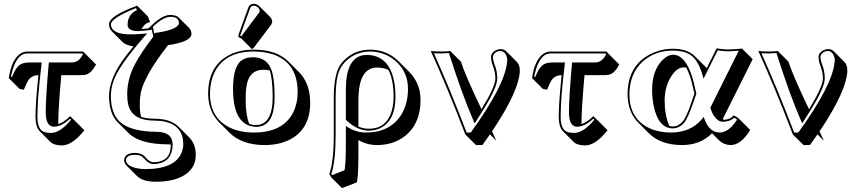

<svg xmlns="http://www.w3.org/2000/svg" viewBox="-20 -702 4546 1017"><path d="M124 -429.2H420.9L432.1 -417L488.8 -360.4Q464.8 -315.4 437.5 -307.1Q427.2 -304.7 416.5 -304.2H304.7Q288.6 -127.9 288.6 -49.3Q288.6 -46.9 288.6 -44.4Q319.3 -54.7 351.1 -86.9L370.1 -68.8L426.8 -12.2Q363.8 67.9 307.6 68.4Q265.6 67.9 246.6 49.3L189.9 -7.3Q168.5 -30.3 168 -83Q168 -156.7 183.6 -304.2Q145.5 -302.7 128.4 -274.4Q119.1 -258.8 106.4 -226.6L83.5 -231.4L26.9 -288.1Q39.1 -378.9 82.5 -414.1Q102.1 -428.7 124 -429.2ZM124 -418.9Q74.2 -418.9 47.9 -335.4Q42 -315.9 38.1 -295.9L43.9 -294.4Q65.4 -350.6 92.8 -363.3Q109.9 -370.6 133.8 -371.1H201.2L199.7 -359.9Q177.7 -177.7 178.2 -83Q178.2 -16.1 213.9 -2.9Q228.5 2 251 2Q300.3 1 356.4 -67.9L351.1 -73.2Q306.6 -31.2 264.2 -30.8Q222.7 -32.7 222.2 -106Q222.2 -186 237.8 -361.8L238.8 -371.1H359.9Q392.1 -371.1 412.6 -402.8Q416.5 -408.7 419.9 -415.5L416.5 -418.9Z M774.9 -585.4 761.2 -580.6Q748 -576.2 734.4 -555.2Q731.9 -550.8 730 -547.9Q744.6 -548.8 769 -552.2L768.6 -553.2Q835.4 -622.6 881.3 -623Q912.6 -622.6 926.3 -609.4L982.9 -552.7Q993.7 -541 994.1 -521.5Q992.2 -480.5 868.2 -462.4L869.1 -461.4Q744.6 -302.2 725.6 -210Q720.2 -181.6 720.2 -146.5Q720.7 -106 727.5 -83Q756.8 -73.2 799.8 -73.2Q883.3 -72.8 925.8 -30.8L982.4 25.9Q1017.1 61.5 1017.1 118.7Q1017.1 194.3 945.3 232.4Q891.1 260.3 805.2 260.7Q736.3 260.3 706.5 231L649.9 174.8Q637.7 161.6 637.7 146Q639.6 108.9 693.4 107.9Q728 108.4 745.1 125Q748.5 128.4 751.5 131.8Q756.8 138.2 760.3 141.6Q775.9 156.2 790.5 157.2Q871.1 157.2 882.3 92.3Q884.3 79.1 884.8 63.5Q876.5 63 868.2 62.5Q720.2 62 660.2 2.4L603.5 -54.2Q557.6 -101.1 557.6 -192.9Q557.6 -278.8 627.9 -379.9Q652.3 -414.6 687 -456.1Q647 -462.4 628.9 -479.5L572.3 -536.1Q557.6 -551.8 557.6 -575.2Q559.6 -618.2 706.5 -671.9L763.2 -615.2ZM781.7 -554.2 782.7 -543.9Q729.5 -537.1 709.5 -537.1Q656.7 -538.6 655.8 -569.8Q655.8 -618.7 695.3 -643.6Q699.2 -645.5 701.2 -646.5L705.6 -647.9L700.7 -659.2Q574.2 -608.9 567.4 -575.2Q567.4 -523.4 661.1 -520Q668 -520 674.8 -520Q701.7 -520 734.9 -522.9L759.8 -524.9L743.2 -506.3Q611.3 -356.4 581.5 -273.9Q567.4 -233.9 567.4 -192.9Q567.4 -86.9 630.4 -44.4Q690.4 -4.4 811.5 -3.9Q893.6 -2.4 894.5 63Q892.1 166 790.5 167Q767.6 166 744.1 138.7Q730 121.6 710.4 119.1Q702.6 118.2 693.4 118.2Q647.9 119.1 647.5 146Q647.5 176.3 704.6 189Q726.6 193.8 748.5 193.8Q911.6 193.8 944.3 100.1Q950.7 81.1 950.7 62Q950.7 -34.2 856 -57.1Q830.1 -63 799.8 -63Q679.7 -63 659.2 -147.5Q653.8 -170.4 653.8 -203.1Q653.8 -285.6 697.3 -366.7Q730 -426.8 792 -507.8ZM798.3 -515.1 797.4 -526.9Q903.8 -540.5 924.8 -570.3Q927.2 -574.7 927.7 -578.1Q927.7 -608.4 895 -612.3Q888.2 -612.8 881.3 -612.8Q843.8 -611.8 790 -560.5Z M1324.7 -682.1Q1341.3 -681.2 1354 -668.9L1410.6 -612.3Q1421.4 -600.6 1421.9 -587.4Q1420.9 -578.1 1417 -572.3L1325.2 -450.2Q1318.8 -442.9 1314 -442.4L1257.3 -499Q1251 -500 1246.6 -503.4Q1242.7 -508.3 1242.7 -513.2Q1243.2 -516.6 1244.6 -522L1296.4 -665Q1303.7 -681.2 1324.7 -682.1ZM1082.5 -205.1Q1082.5 -352.1 1193.4 -410.2Q1250.5 -439.5 1326.7 -439Q1444.8 -438.5 1507.3 -376.5L1564 -319.8Q1623 -259.8 1623 -157.2Q1623 -20 1517.6 36.1Q1460 66.4 1380.9 66.4Q1261.2 65.9 1195.8 1L1139.6 -55.2Q1083 -113.3 1082.5 -205.1ZM1376 -332.5Q1302.2 -332.5 1287.1 -253.4Q1281.2 -223.1 1281.2 -171.4Q1281.7 -89.8 1300.3 -45.9Q1317.4 -39.6 1338.4 -40Q1423.8 -42.5 1424.3 -187Q1423.8 -284.7 1408.7 -328.6Q1393.6 -332.5 1376 -332.5ZM1319.3 -398.9Q1397.5 -398.9 1420.9 -322.8Q1434.6 -276.4 1434.6 -187Q1434.6 -41 1350.1 -30.8Q1343.8 -30.3 1338.4 -29.8Q1215.3 -33.2 1214.4 -228Q1214.4 -339.8 1251.5 -375.5Q1276.9 -398.4 1319.3 -398.9ZM1092.3 -205.1Q1092.3 -80.1 1193.8 -27.8Q1249 0 1324.7 0Q1478 0 1532.2 -105Q1556.2 -152.3 1556.6 -213.9Q1556.6 -357.9 1444.3 -407.2Q1394.5 -428.7 1326.7 -429.2Q1181.6 -430.2 1123 -331.1Q1092.8 -278.3 1092.3 -205.1ZM1324.7 -671.9Q1311 -670.9 1306.2 -661.6L1253.9 -518.6Q1252.9 -515.6 1252.4 -512.7Q1254.4 -510.3 1256.8 -509.3Q1259.3 -511.7 1260.7 -513.2L1352.5 -635.3Q1355.5 -639.6 1355.5 -644Q1355.5 -660.6 1335.9 -669.4Q1330.1 -671.9 1324.7 -671.9Z M1870.6 263.7 1791.5 294.4 1734.9 237.8 1724.1 220.2Q1748 156.2 1748 9.8V-184.1Q1748 -319.3 1790.5 -369.6Q1796.4 -376 1802.7 -382.8Q1857.9 -438.5 1940.9 -439Q2029.8 -438 2090.3 -378.4L2147 -321.8Q2207 -260.7 2207.5 -174.3Q2207.5 -35.6 2110.8 28.8Q2053.2 66.4 1975.6 66.4Q1922.4 65.9 1878.4 39.6V117.7Q1878.4 223.6 1870.6 263.7ZM1878.4 -31.7Q1905.3 -20 1933.1 -20Q2024.9 -20 2053.7 -110.4Q2064.5 -145 2064.9 -189Q2064.5 -279.3 2037.1 -332Q2010.3 -344.2 1977.5 -344.2Q1885.3 -344.2 1878.9 -193.4Q1878.4 -182.1 1878.4 -171.4ZM2074.7 -189Q2074.7 -66.4 1999 -25.4Q1969.2 -10.3 1933.1 -9.8Q1871.1 -10.7 1814.9 -64.9L1812 -67.9V-228Q1812 -391.6 1901.9 -409.2Q1911.6 -410.6 1920.9 -411.1Q2031.7 -411.1 2063.5 -289.1Q2074.7 -245.1 2074.7 -189ZM1805.2 199.7Q1812 160.2 1812 61V-34.7L1827.1 -25.4Q1870.1 0 1918.9 0Q2042 0 2102.1 -88.9Q2140.6 -147.5 2141.1 -231Q2141.1 -323.2 2071.8 -381.8Q2015.6 -428.2 1940.9 -429.2Q1861.8 -428.2 1810.1 -376Q1777.8 -343.8 1767.6 -296.9Q1758.3 -252.9 1757.8 -184.1V9.8Q1757.8 154.8 1734.9 218.8L1739.3 225.6Z M2586.4 -6.3Q2599.6 22.5 2608.9 43.5L2575.2 9.8Q2555.2 38.6 2535.2 66.4H2501.5L2444.8 10.3Q2346.7 -245.6 2261.7 -432.1Q2278.8 -429.2 2314.9 -429.2Q2352.1 -429.2 2364.7 -432.1L2421.4 -375.5Q2445.3 -300.8 2530.3 -123.5Q2603.5 -242.2 2604 -286.1Q2604 -320.3 2589.4 -356.9Q2581.1 -378.9 2581.1 -400.9Q2581.1 -421.9 2606 -435.5Q2619.1 -441.9 2632.8 -441.9Q2649.9 -441.4 2661.1 -430.7L2717.8 -374Q2732.9 -357.9 2733.4 -330.6Q2732.4 -224.6 2586.4 -6.3ZM2504.4 -64 2494.1 -48.3 2486.8 -65.4Q2428.2 -199.7 2357.9 -420.9Q2342.8 -419.4 2314.9 -418.9Q2290.5 -418.9 2278.3 -419.9Q2359.4 -240.7 2451.7 0H2473.6Q2653.8 -249.5 2666 -373Q2666.5 -380.9 2667 -387.2Q2661.1 -427.7 2632.8 -432.1Q2604.5 -432.1 2592.8 -408.7Q2590.8 -404.3 2590.8 -400.9Q2590.8 -382.3 2603.5 -350.1Q2613.8 -321.8 2613.8 -286.1Q2613.8 -241.7 2548.8 -134.8Q2530.3 -104 2504.4 -64Z M2895.5 -429.2H3192.4L3203.6 -417L3260.3 -360.4Q3236.3 -315.4 3209 -307.1Q3198.7 -304.7 3188 -304.2H3076.2Q3060.1 -127.9 3060.1 -49.3Q3060.1 -46.9 3060.1 -44.4Q3090.8 -54.7 3122.6 -86.9L3141.6 -68.8L3198.2 -12.2Q3135.3 67.9 3079.1 68.4Q3037.1 67.9 3018.1 49.3L2961.4 -7.3Q2939.9 -30.3 2939.5 -83Q2939.5 -156.7 2955.1 -304.2Q2917 -302.7 2899.9 -274.4Q2890.6 -258.8 2877.9 -226.6L2855 -231.4L2798.3 -288.1Q2810.5 -378.9 2854 -414.1Q2873.5 -428.7 2895.5 -429.2ZM2895.5 -418.9Q2845.7 -418.9 2819.3 -335.4Q2813.5 -315.9 2809.6 -295.9L2815.4 -294.4Q2836.9 -350.6 2864.3 -363.3Q2881.3 -370.6 2905.3 -371.1H2972.7L2971.2 -359.9Q2949.2 -177.7 2949.7 -83Q2949.7 -16.1 2985.4 -2.9Q3000 2 3022.5 2Q3071.8 1 3127.9 -67.9L3122.6 -73.2Q3078.1 -31.2 3035.6 -30.8Q2994.1 -32.7 2993.7 -106Q2993.7 -186 3009.3 -361.8L3010.3 -371.1H3131.3Q3163.6 -371.1 3184.1 -402.8Q3188 -408.7 3191.4 -415.5L3188 -418.9Z M3658.2 -206.1 3649.9 -241.2Q3636.7 -303.2 3615.2 -343.3Q3607.9 -345.2 3601.6 -345.2Q3565.9 -345.2 3534.7 -296.4Q3501 -243.2 3500.5 -169.4Q3501 -88.9 3525.4 -34.7Q3534.7 -32.2 3543.9 -32.2Q3560.1 -32.2 3573 -39.6Q3585.9 -46.9 3595 -56.9Q3604 -66.9 3614 -87.9Q3624 -108.9 3629.6 -123.5Q3635.3 -138.2 3645 -167.5ZM3544.9 -443.8Q3621.1 -443.4 3660.6 -404.3L3717.3 -347.7Q3720.7 -343.8 3723.6 -341.3L3775.9 -445.8Q3814.5 -439.9 3833 -439.9Q3862.3 -439.9 3910.2 -444.8L3966.8 -388.7L3809.6 -74.2Q3810.5 -69.8 3812 -66.9Q3847.2 -68.4 3865.2 -90.3Q3877.9 -87.4 3897 -70.3L3953.6 -13.7Q3905.8 65.9 3849.6 66.4Q3814 65.4 3789.6 42L3751.5 3.9Q3689.9 66.4 3592.8 66.4Q3479.5 65.9 3417.5 4.4L3360.8 -52.2Q3304.7 -109.9 3304.2 -202.1Q3304.2 -353.5 3424.8 -415Q3481.4 -443.8 3544.9 -443.8ZM3544.9 -434.1Q3449.2 -434.1 3383.8 -375.5Q3314.5 -312 3314 -202.1Q3314 -80.6 3408.2 -28.8Q3461.4 -0.5 3536.1 0Q3638.2 -1 3696.3 -69.3L3707.5 -82.5L3713.4 -66.4Q3738.3 -1 3793 0Q3841.8 -1.5 3884.3 -68.4Q3875.5 -75.2 3868.7 -78.6Q3846.2 -57.1 3808.1 -57.1Q3782.7 -57.1 3760.7 -89.8Q3749.5 -107.4 3743.7 -128.4L3742.7 -131.8L3893.1 -433.6Q3853.5 -430.2 3833 -430.2Q3813.5 -430.7 3781.7 -435.1L3706.5 -285.2L3699.7 -309.1Q3675.3 -390.1 3630.4 -415.5Q3596.7 -434.1 3544.9 -434.1ZM3668.5 -205.6 3654.3 -164.6Q3624.5 -77.1 3604 -51.8Q3578.6 -22.5 3543.9 -22Q3467.3 -22 3442.4 -141.1Q3434.1 -182.1 3434.1 -226.1Q3434.1 -327.1 3488.3 -383.3Q3516.6 -411.6 3544.9 -412.1Q3611.3 -412.1 3648.9 -286.1Q3655.3 -265.1 3659.7 -243.2Z M4321.3 -6.3Q4334.5 22.5 4343.8 43.5L4310.1 9.8Q4290 38.6 4270 66.4H4236.3L4179.7 10.3Q4081.5 -245.6 3996.6 -432.1Q4013.7 -429.2 4049.8 -429.2Q4086.9 -429.2 4099.6 -432.1L4156.2 -375.5Q4180.2 -300.8 4265.1 -123.5Q4338.4 -242.2 4338.9 -286.1Q4338.9 -320.3 4324.2 -356.9Q4315.9 -378.9 4315.9 -400.9Q4315.9 -421.9 4340.8 -435.5Q4354 -441.9 4367.7 -441.9Q4384.8 -441.4 4396 -430.7L4452.6 -374Q4467.8 -357.9 4468.3 -330.6Q4467.3 -224.6 4321.3 -6.3ZM4239.3 -64 4229 -48.3 4221.7 -65.4Q4163.1 -199.7 4092.8 -420.9Q4077.6 -419.4 4049.8 -418.9Q4025.4 -418.9 4013.2 -419.9Q4094.2 -240.7 4186.5 0H4208.5Q4388.7 -249.5 4400.9 -373Q4401.4 -380.9 4401.9 -387.2Q4396 -427.7 4367.7 -432.1Q4339.4 -432.1 4327.6 -408.7Q4325.7 -404.3 4325.7 -400.9Q4325.7 -382.3 4338.4 -350.1Q4348.6 -321.8 4348.6 -286.1Q4348.6 -241.7 4283.7 -134.8Q4265.1 -104 4239.3 -64Z"/></svg>

Font: Linux Biolinum Shadow O
Style: Bold
Weight: 700
Designer: Philipp H. Poll
Foundry: Philipp H. Poll
Version: Version 0.9.2